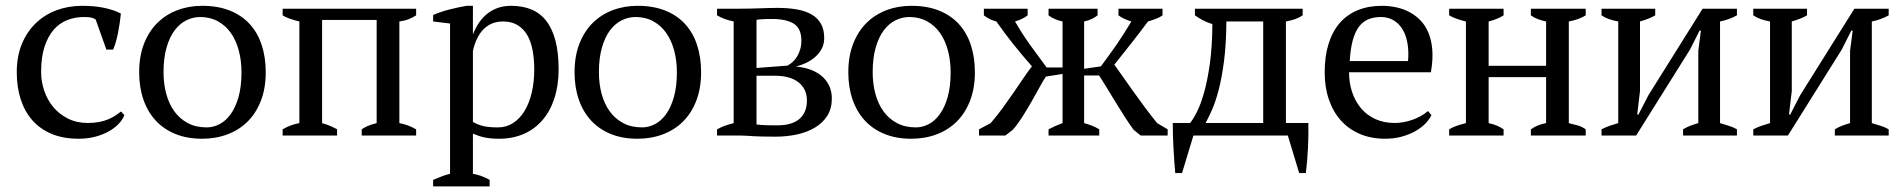

<svg xmlns="http://www.w3.org/2000/svg" viewBox="-20 -478 6708 677"><path d="M418.5 -72.3Q412.6 -56.2 398.4 -41.3Q384.3 -26.4 363.3 -14.6Q342.3 -2.9 315.4 4.2Q288.6 11.2 257.3 11.2Q203.6 11.2 162.8 -5.6Q122.1 -22.5 94.7 -53.2Q67.4 -84 53.2 -127.2Q39.1 -170.4 39.1 -223.1Q39.1 -279.3 57.1 -323Q75.2 -366.7 106.7 -396.7Q138.2 -426.8 179.9 -442.1Q221.7 -457.5 269.5 -457.5Q313.5 -457.5 347.9 -450.2Q382.3 -442.9 406.2 -430.2Q404.8 -415.5 402.3 -398.2Q399.9 -380.9 396.5 -363.8Q393.1 -346.7 388.7 -331.1Q384.3 -315.4 378.9 -303.2H355L317.4 -409.2Q311 -413.6 302.7 -415.8Q294.4 -418 275.9 -418Q245.1 -418 217.8 -407.5Q190.4 -397 169.9 -373.8Q149.4 -350.6 137.2 -313.7Q125 -276.9 125 -224.1Q125 -190.4 136 -158Q147 -125.5 168 -100.3Q189 -75.2 219.7 -59.8Q250.5 -44.4 289.6 -44.4Q312 -44.4 329.6 -47.9Q347.2 -51.3 361.3 -57.1Q375.5 -63 386.5 -70.3Q397.5 -77.6 406.7 -85Z M470.7 -223.1Q470.7 -279.3 487.5 -323Q504.4 -366.7 534.2 -396.5Q564 -426.3 604.7 -441.9Q645.5 -457.5 692.9 -457.5Q748.5 -457.5 790.5 -440.7Q832.5 -423.8 860.6 -393.1Q888.7 -362.3 902.8 -319.1Q917 -275.9 917 -223.1Q917 -167 900.1 -123.3Q883.3 -79.6 853.5 -49.8Q823.7 -20 782.5 -4.4Q741.2 11.2 692.9 11.2Q639.6 11.2 598.4 -5.6Q557.1 -22.5 528.8 -53.2Q500.5 -84 485.6 -127.2Q470.7 -170.4 470.7 -223.1ZM556.6 -223.1Q556.6 -182.6 566.2 -147.2Q575.7 -111.8 594.7 -85.4Q613.8 -59.1 642.3 -43.9Q670.9 -28.8 709 -28.8Q732.4 -28.8 754.6 -40.5Q776.9 -52.2 793.9 -76.2Q811 -100.1 821.3 -136.7Q831.5 -173.3 831.5 -223.1Q831.5 -264.2 822 -299.8Q812.5 -335.4 794.2 -361.6Q775.9 -387.7 748.5 -402.8Q721.2 -418 686 -418Q660.2 -418 636.7 -406.2Q613.3 -394.5 595.5 -370.6Q577.6 -346.7 567.1 -309.8Q556.6 -272.9 556.6 -223.1Z M1168.5 0H976.6V-22Q993.2 -31.7 1007.6 -36.6Q1022 -41.5 1035.6 -43.9V-402.3Q1017.1 -406.7 1001.7 -412.1Q986.3 -417.5 976.6 -423.8V-447.3H1447.3V-423.8Q1436 -416.5 1421.6 -410.6Q1407.2 -404.8 1388.2 -402.3V-43.9Q1403.8 -41 1418.5 -35.6Q1433.1 -30.3 1447.3 -22V0H1255.4V-22Q1264.2 -28.3 1276.4 -33.7Q1288.6 -39.1 1308.1 -43.9V-407.7H1115.7V-43.9Q1134.3 -38.6 1146.7 -33Q1159.2 -27.3 1168.5 -22Z M1706.5 179.2H1507.3V156.2Q1523.4 149.4 1538.1 143.8Q1552.7 138.2 1566.9 134.8V-395L1507.3 -402.3V-425.3Q1536.6 -437.5 1566.7 -445.1Q1596.7 -452.6 1625 -457.5H1647.5V-357.4H1647.9Q1656.7 -379.9 1669.2 -398.2Q1681.6 -416.5 1698.2 -429.7Q1714.8 -442.9 1735.6 -450.2Q1756.3 -457.5 1782.2 -457.5Q1822.3 -457.5 1853.3 -444.8Q1884.3 -432.1 1905.8 -404.8Q1927.2 -377.4 1938.5 -335Q1949.7 -292.5 1949.7 -233.4Q1949.7 -176.8 1934.8 -131.3Q1919.9 -85.9 1892.6 -54.2Q1865.2 -22.5 1826.4 -5.6Q1787.6 11.2 1740.2 11.2Q1724.1 11.2 1711.7 10Q1699.2 8.8 1688.5 6.6Q1677.7 4.4 1668 1Q1658.2 -2.4 1647.5 -6.8V134.8Q1661.6 137.2 1675.8 142.1Q1689.9 147 1706.5 156.2ZM1753.9 -402.3Q1731.9 -402.3 1714.6 -395Q1697.3 -387.7 1684.1 -374Q1670.9 -360.4 1661.9 -341.3Q1652.8 -322.3 1647.5 -298.3V-48.3Q1663.1 -38.6 1683.1 -33.7Q1703.1 -28.8 1735.8 -28.8Q1765.6 -28.8 1789.3 -44.2Q1813 -59.6 1829.6 -86.9Q1846.2 -114.3 1855 -151.6Q1863.8 -189 1863.8 -233.4Q1863.8 -270 1857.9 -301Q1852.1 -332 1838.9 -354.5Q1825.7 -377 1804.7 -389.6Q1783.7 -402.3 1753.9 -402.3Z M2005.9 -223.1Q2005.9 -279.3 2022.7 -323Q2039.6 -366.7 2069.3 -396.5Q2099.1 -426.3 2139.9 -441.9Q2180.7 -457.5 2228 -457.5Q2283.7 -457.5 2325.7 -440.7Q2367.7 -423.8 2395.8 -393.1Q2423.8 -362.3 2438 -319.1Q2452.1 -275.9 2452.1 -223.1Q2452.1 -167 2435.3 -123.3Q2418.5 -79.6 2388.7 -49.8Q2358.9 -20 2317.6 -4.4Q2276.4 11.2 2228 11.2Q2174.8 11.2 2133.5 -5.6Q2092.3 -22.5 2064 -53.2Q2035.6 -84 2020.8 -127.2Q2005.9 -170.4 2005.9 -223.1ZM2091.8 -223.1Q2091.8 -182.6 2101.3 -147.2Q2110.8 -111.8 2129.9 -85.4Q2148.9 -59.1 2177.5 -43.9Q2206.1 -28.8 2244.1 -28.8Q2267.6 -28.8 2289.8 -40.5Q2312 -52.2 2329.1 -76.2Q2346.2 -100.1 2356.4 -136.7Q2366.7 -173.3 2366.7 -223.1Q2366.7 -264.2 2357.2 -299.8Q2347.7 -335.4 2329.3 -361.6Q2311 -387.7 2283.7 -402.8Q2256.3 -418 2221.2 -418Q2195.3 -418 2171.9 -406.2Q2148.4 -394.5 2130.6 -370.6Q2112.8 -346.7 2102.3 -309.8Q2091.8 -272.9 2091.8 -223.1Z M2913.1 -130.4Q2913.1 -95.2 2897 -69.8Q2880.9 -44.4 2853.5 -28.1Q2826.2 -11.7 2790.3 -3.9Q2754.4 3.9 2714.8 3.9Q2686.5 3.9 2667.7 3.4Q2648.9 2.9 2636 2.2Q2623 1.5 2613.5 0.7Q2604 0 2593.8 0H2508.3V-22Q2522.5 -29.8 2536.9 -34.9Q2551.3 -40 2566.9 -43.9V-402.3Q2549.8 -405.8 2535.4 -411.1Q2521 -416.5 2508.3 -423.8V-447.3H2588.4Q2609.4 -447.3 2626.5 -447.8Q2643.6 -448.2 2658.9 -448.7Q2674.3 -449.2 2689 -449.7Q2703.6 -450.2 2720.2 -450.2Q2758.8 -450.2 2789.6 -444.8Q2820.3 -439.5 2841.8 -427Q2863.3 -414.6 2874.8 -394Q2886.2 -373.5 2886.2 -343.8Q2886.2 -322.3 2877.2 -305.7Q2868.2 -289.1 2853.8 -276.6Q2839.4 -264.2 2821.5 -255.9Q2803.7 -247.6 2786.6 -243.2Q2812 -241.2 2835 -233.4Q2857.9 -225.6 2875.2 -211.7Q2892.6 -197.8 2902.8 -177.5Q2913.1 -157.2 2913.1 -130.4ZM2647.5 -39.1Q2653.8 -38.1 2663.6 -37.4Q2673.3 -36.6 2684.1 -36.4Q2694.8 -36.1 2704.8 -36.1Q2714.8 -36.1 2721.2 -36.1Q2773.4 -36.1 2799.3 -59.1Q2825.2 -82 2825.2 -123.5Q2825.2 -145.5 2816.9 -161.9Q2808.6 -178.2 2793.7 -189.2Q2778.8 -200.2 2758.3 -205.6Q2737.8 -210.9 2713.4 -210.9H2647.5ZM2647.5 -238.3 2756.3 -246.6Q2764.6 -250.5 2773.4 -258.1Q2782.2 -265.6 2789.3 -276.6Q2796.4 -287.6 2801 -302.2Q2805.7 -316.9 2805.7 -334.5Q2805.7 -377.4 2779.1 -394.3Q2752.4 -411.1 2702.1 -411.1Q2697.3 -411.1 2689.9 -411.1Q2682.6 -411.1 2674.8 -410.6Q2667 -410.2 2659.7 -409.7Q2652.3 -409.2 2647.5 -407.7Z M2971.2 -223.1Q2971.2 -279.3 2988 -323Q3004.9 -366.7 3034.7 -396.5Q3064.5 -426.3 3105.2 -441.9Q3146 -457.5 3193.4 -457.5Q3249 -457.5 3291 -440.7Q3333 -423.8 3361.1 -393.1Q3389.2 -362.3 3403.3 -319.1Q3417.5 -275.9 3417.5 -223.1Q3417.5 -167 3400.6 -123.3Q3383.8 -79.6 3354 -49.8Q3324.2 -20 3283 -4.4Q3241.7 11.2 3193.4 11.2Q3140.1 11.2 3098.9 -5.6Q3057.6 -22.5 3029.3 -53.2Q3001 -84 2986.1 -127.2Q2971.2 -170.4 2971.2 -223.1ZM3057.1 -223.1Q3057.1 -182.6 3066.7 -147.2Q3076.2 -111.8 3095.2 -85.4Q3114.3 -59.1 3142.8 -43.9Q3171.4 -28.8 3209.5 -28.8Q3232.9 -28.8 3255.1 -40.5Q3277.3 -52.2 3294.4 -76.2Q3311.5 -100.1 3321.8 -136.7Q3332 -173.3 3332 -223.1Q3332 -264.2 3322.5 -299.8Q3313 -335.4 3294.7 -361.6Q3276.4 -387.7 3249 -402.8Q3221.7 -418 3186.5 -418Q3160.6 -418 3137.2 -406.2Q3113.8 -394.5 3095.9 -370.6Q3078.1 -346.7 3067.6 -309.8Q3057.1 -272.9 3057.1 -223.1Z M3923.8 -447.3H4079.1V-423.8Q4071.3 -418 4058.6 -412.8Q4045.9 -407.7 4027.8 -402.3Q3999 -363.3 3968.8 -325.2Q3938.5 -287.1 3909.2 -250Q3920.9 -233.9 3938 -209.5Q3955.1 -185.1 3974.9 -157.2Q3994.6 -129.4 4016.6 -99.9Q4038.6 -70.3 4060.1 -43.9L4097.2 -22V0H4002.4L3977.1 -20.5Q3961.9 -41 3944.3 -68.6Q3926.8 -96.2 3909.9 -123.8Q3893.1 -151.4 3878.7 -175Q3864.3 -198.7 3855.5 -211.9H3802.7V-43.9Q3816.9 -40 3830.1 -34.9Q3843.3 -29.8 3856 -22V0H3677.2V-22Q3689 -28.3 3701.2 -33.7Q3713.4 -39.1 3726.6 -43.9V-217.3L3668 -208Q3659.2 -195.3 3646 -171.1Q3632.8 -147 3617.2 -119.6Q3601.6 -92.3 3584.5 -65.4Q3567.4 -38.6 3551.3 -20.5L3524.9 0H3432.1V-22L3473.1 -43.9Q3495.6 -69.8 3516.4 -98.4Q3537.1 -127 3555.7 -154.1Q3574.2 -181.2 3590.1 -204.6Q3606 -228 3618.7 -244.1Q3585 -282.2 3553.2 -322Q3521.5 -361.8 3493.2 -402.3Q3470.2 -407.7 3449.2 -423.8V-447.3H3603.5V-423.8Q3595.2 -417.5 3584.5 -412.1Q3573.7 -406.7 3559.1 -402.3Q3583 -360.4 3610.8 -321.5Q3638.7 -282.7 3670.4 -240.2H3726.6V-402.3Q3696.8 -408.7 3677.2 -423.8V-447.3H3850.1V-423.8Q3841.3 -417 3830.1 -411.4Q3818.8 -405.8 3802.7 -402.3V-235.4L3861.8 -244.1Q3877.4 -265.1 3891.6 -284.7Q3905.8 -304.2 3918.9 -323.2Q3932.1 -342.3 3944.3 -361.8Q3956.5 -381.3 3969.2 -402.3Q3957 -406.2 3946 -410.9Q3935.1 -415.5 3923.8 -423.8Z M4188 0 4147.9 132.3H4124Q4120.1 88.4 4117.7 43.5Q4115.2 -1.5 4115.2 -44.4H4176.3Q4187 -57.1 4200.4 -83.5Q4213.9 -109.9 4225.8 -152.3Q4237.8 -194.8 4246.1 -254.4Q4254.4 -314 4254.9 -393.1Q4236.3 -398.4 4221.2 -406.7Q4206.1 -415 4193.4 -423.8V-447.3H4573.2V-423.8Q4561 -415.5 4546.1 -410.4Q4531.2 -405.3 4514.2 -402.3V-44.4H4593.3Q4594.2 -1.5 4592 43.5Q4589.8 88.4 4584.5 132.3H4561L4521 0ZM4304.2 -402.3Q4303.7 -321.8 4295.9 -262.2Q4288.1 -202.6 4276.9 -160.2Q4265.6 -117.7 4253.2 -89.8Q4240.7 -62 4231 -44.4H4434.1V-402.3Z M5027.3 -72.3Q5020 -56.6 5005.4 -41.7Q4990.7 -26.9 4969.7 -15.1Q4948.7 -3.4 4922.1 3.9Q4895.5 11.2 4863.8 11.2Q4814.9 11.2 4775.6 -5.4Q4736.3 -22 4708.5 -52.7Q4680.7 -83.5 4665.8 -126.7Q4650.9 -169.9 4650.9 -223.1Q4650.9 -279.8 4664.6 -323.5Q4678.2 -367.2 4704.1 -397Q4730 -426.8 4767.6 -442.1Q4805.2 -457.5 4853 -457.5Q4877 -457.5 4901.1 -452.6Q4925.3 -447.8 4947 -436.8Q4968.8 -425.8 4986.8 -408Q5004.9 -390.1 5016.1 -364Q5027.3 -337.9 5030.3 -303Q5033.2 -268.1 5025.4 -223.1H4736.8Q4736.8 -185.5 4747.8 -152.8Q4758.8 -120.1 4779.3 -95.9Q4799.8 -71.8 4829.6 -58.1Q4859.4 -44.4 4897.9 -44.4Q4913.6 -44.4 4929.7 -47.4Q4945.8 -50.3 4961.2 -55.9Q4976.6 -61.5 4990.2 -69.1Q5003.9 -76.7 5015.1 -86.4ZM4849.1 -418Q4824.2 -418 4804.7 -409.9Q4785.2 -401.9 4771.5 -383.5Q4757.8 -365.2 4749.8 -335.4Q4741.7 -305.7 4739.3 -262.7H4944.8Q4947.8 -297.9 4942.6 -326.4Q4937.5 -355 4925 -375.2Q4912.6 -395.5 4893.3 -406.7Q4874 -418 4849.1 -418Z M5281.7 0H5089.8V-22Q5102.5 -29.8 5117.4 -34.7Q5132.3 -39.6 5148.9 -43.9V-402.3Q5132.3 -406.2 5117.4 -411.4Q5102.5 -416.5 5089.8 -423.8V-447.3H5281.7V-423.8Q5272 -417.5 5259 -412.1Q5246.1 -406.7 5229 -402.3V-246.1H5431.6V-402.3Q5417 -405.3 5403.1 -410.4Q5389.2 -415.5 5377.9 -423.8V-447.3H5571.3V-423.8Q5546.9 -408.7 5511.7 -402.3V-43.9Q5528.3 -40 5543.5 -35.6Q5558.6 -31.2 5571.3 -22V0H5377.9V-22Q5389.2 -30.3 5402.6 -35.6Q5416 -41 5431.6 -43.9V-206.1H5229V-43.9Q5247.1 -40 5259.5 -34.4Q5272 -28.8 5281.7 -22Z M5627 -447.3H5816.4V-423.8Q5797.9 -412.6 5762.7 -402.3V-157.2L5752.9 -74.2H5757.3L5792 -141.6L5983.4 -447.3H6104.5V-423.8Q6075.7 -408.2 6044.9 -402.3V-43.9Q6062 -39.1 6077.6 -33.9Q6093.3 -28.8 6104.5 -22V0H5914.6V-22Q5927.2 -29.8 5940.7 -34.9Q5954.1 -40 5968.3 -43.9V-299.3L5977.5 -370.1H5972.7L5939 -303.2L5749 0H5627V-22Q5642.1 -29.8 5656.5 -34.7Q5670.9 -39.6 5686 -43.9V-402.3Q5668.9 -405.3 5654.1 -410.4Q5639.2 -415.5 5627 -423.8Z M6162.1 -447.3H6351.6V-423.8Q6333 -412.6 6297.9 -402.3V-157.2L6288.1 -74.2H6292.5L6327.1 -141.6L6518.6 -447.3H6639.6V-423.8Q6610.8 -408.2 6580.1 -402.3V-43.9Q6597.2 -39.1 6612.8 -33.9Q6628.4 -28.8 6639.6 -22V0H6449.7V-22Q6462.4 -29.8 6475.8 -34.9Q6489.3 -40 6503.4 -43.9V-299.3L6512.7 -370.1H6507.8L6474.1 -303.2L6284.2 0H6162.1V-22Q6177.2 -29.8 6191.7 -34.7Q6206.1 -39.6 6221.2 -43.9V-402.3Q6204.1 -405.3 6189.2 -410.4Q6174.3 -415.5 6162.1 -423.8Z"/></svg>

Font: PT Astra Serif
Style: Regular
Weight: 400
Designer: A.Korolkova, I. Chaeva
Foundry: ParaType Ltd
Version: Version 1.002